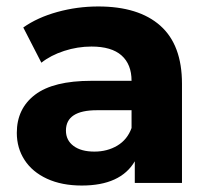

<svg xmlns="http://www.w3.org/2000/svg" viewBox="-20 -566 644 594"><path d="M543 -307V0H397V-67Q353 8 233 8Q171 8 125.5 -13Q80 -34 56 -71Q32 -108 32 -155Q32 -230 88.5 -273Q145 -316 263 -316H387Q387 -367 356 -394.5Q325 -422 263 -422Q220 -422 178.5 -408.5Q137 -395 108 -372L52 -481Q96 -512 157.5 -529Q219 -546 284 -546Q409 -546 476 -486.5Q543 -427 543 -307ZM387 -170V-225H280Q184 -225 184 -162Q184 -132 207.5 -114.5Q231 -97 272 -97Q312 -97 343 -115.5Q374 -134 387 -170Z"/></svg>

Font: Montserrat-Bold
Style: Bold
Weight: 700
Version: Version 7.200